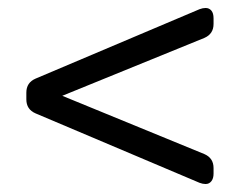

<svg xmlns="http://www.w3.org/2000/svg" viewBox="-20 -467 600 481"><path d="M480 -9 69 -183Q46 -193 46 -218V-235Q46 -260 69 -270L480 -444Q488 -447 495 -447Q504 -447 509.5 -440.5Q515 -434 515 -421V-407Q515 -382 492 -372L136 -227L492 -81Q515 -71 515 -46V-32Q515 -20 509.5 -13Q504 -6 495 -6Q488 -6 480 -9Z"/></svg>

Font: Asap-Regular
Style: Regular
Weight: 400
Designer: Pablo Cosgaya
Foundry: Omnibus-Type
Version: Version 2.000; ttfautohint (v1.8)